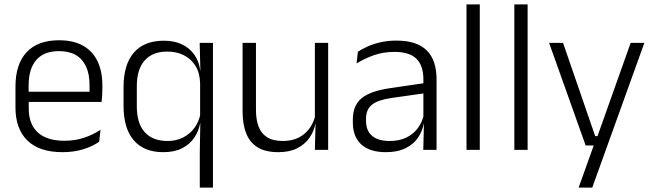

<svg xmlns="http://www.w3.org/2000/svg" viewBox="-20 -683 2982 875"><path d="M265 10.5Q159.5 10.5 105 -42.5Q50.5 -95.5 50.5 -193.5V-288.5Q50.5 -390.5 101.2 -445Q152 -499.5 249 -499.5Q314 -499.5 358 -475Q402 -450.5 424.2 -404.5Q446.5 -358.5 446.5 -294V-276.5Q446.5 -262 445.5 -247.5Q444.5 -233 443 -218.5H387Q388 -240.5 388 -260.2Q388 -280 388 -296.5Q388 -345.5 372.2 -379.8Q356.5 -414 325.8 -432Q295 -450 249 -450Q180.5 -450 145.5 -409.8Q110.5 -369.5 110.5 -293.5V-246L111 -238V-187.5Q111 -154 120.8 -127Q130.5 -100 150.8 -80.8Q171 -61.5 201.8 -51.5Q232.5 -41.5 273.5 -41.5Q321 -41.5 361.8 -54.8Q402.5 -68 438 -91.5L432 -37Q401 -15.5 358.5 -2.5Q316 10.5 265 10.5ZM429.5 -218.5H82V-265H429.5Z M724 10.5Q636 10.5 589.5 -43.8Q543 -98 543 -201V-285.5Q543 -389 590 -443.2Q637 -497.5 727 -497.5Q774 -497.5 809.2 -480.8Q844.5 -464 866 -433.2Q887.5 -402.5 892.5 -361H912.5L892 -305.5Q890 -353 869.8 -384.5Q849.5 -416 816.5 -432Q783.5 -448 742.5 -448Q675.5 -448 639.5 -407.8Q603.5 -367.5 603.5 -290V-198Q603.5 -121 639.5 -80.8Q675.5 -40.5 744 -40.5Q784 -40.5 815.2 -56.8Q846.5 -73 866.8 -101.2Q887 -129.5 894 -166L909.5 -121H892Q885.5 -85 865 -55Q844.5 -25 809.5 -7.2Q774.5 10.5 724 10.5ZM950.5 172H890.5V9L893 -128L892 -140.5V-346L893 -366L890 -487.5H950.5Z M1085.5 -487.5H1146.5V-181.5Q1146.5 -138.5 1158.2 -106.8Q1170 -75 1197 -57.8Q1224 -40.5 1269.5 -40.5Q1312 -40.5 1342.8 -56.8Q1373.5 -73 1392.8 -101.2Q1412 -129.5 1418.5 -164.5L1431 -120H1417.5Q1411 -84.5 1390.2 -54.8Q1369.5 -25 1334.2 -7.2Q1299 10.5 1248.5 10.5Q1190 10.5 1154.2 -11.5Q1118.5 -33.5 1102 -75Q1085.5 -116.5 1085.5 -175.5ZM1415 -487.5H1475.5V0H1415L1418 -120.5L1415 -123.5Z M1969.5 0H1909L1912 -121.5L1909.5 -131V-288.5V-321Q1909.5 -384 1877.8 -415.2Q1846 -446.5 1778 -446.5Q1725 -446.5 1681.5 -430.5Q1638 -414.5 1605 -394L1611 -447.5Q1629 -459 1654.5 -470.8Q1680 -482.5 1713.2 -490.2Q1746.5 -498 1786.5 -498Q1835.5 -498 1870.2 -486Q1905 -474 1927 -451Q1949 -428 1959.2 -395.5Q1969.5 -363 1969.5 -322.5ZM1738 10.5Q1665.5 10.5 1626.8 -24.5Q1588 -59.5 1588 -125V-138Q1588 -202.5 1627.8 -235.2Q1667.5 -268 1756.5 -281L1919.5 -305L1922.5 -259L1764 -236.5Q1702 -227.5 1675 -205.8Q1648 -184 1648 -141.5V-132.5Q1648 -87.5 1675.5 -64Q1703 -40.5 1756 -40.5Q1801.5 -40.5 1833.8 -57Q1866 -73.5 1885.8 -101.2Q1905.5 -129 1912 -163.5L1924 -120.5H1911.5Q1905.5 -86 1885.2 -56Q1865 -26 1828.8 -7.8Q1792.5 10.5 1738 10.5Z M2166.5 0H2106V-663H2166.5Z M2384.5 0H2324V-663H2384.5Z M2692.5 -62.5H2729.5L2698 -48.5L2854 -487.5H2916.5L2679 172H2617L2694 -43L2719.5 -20H2649L2482.5 -487.5H2546Z"/></svg>

Font: Anek Devanagari Medium Light
Style: Regular
Weight: 300
Version: Version 1.003